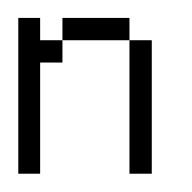

<svg xmlns="http://www.w3.org/2000/svg" viewBox="-20 -190 210 210"><path d="M121.6 0V-146H146V0ZM0 0V-170.4H23.9V-146H48.3V-121.6H23.9V0ZM48.3 -146V-170.4H121.6V-146Z"/></svg>

Font: FS Mondwest Regular
Style: Regular
Weight: 400
Designer: NZWStudios2024
Foundry: https://fontstruct.com
Version: Version 1.0